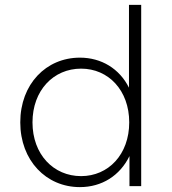

<svg xmlns="http://www.w3.org/2000/svg" viewBox="-20 -762 704 786"><path d="M307 4C397 4 471 -43 510 -123V0H558V-742H508V-403C469 -481 395 -526 307 -526C169 -526 63 -418 63 -261C63 -105 169 4 307 4ZM312 -41C199 -41 113 -130 113 -261C113 -392 199 -481 312 -481C424 -481 509 -392 509 -261C509 -130 424 -41 312 -41Z"/></svg>

Font: Chess Sans Light
Style: Regular
Weight: 300
Designer: Wolf Bōese
Foundry: Wolf Bōese
Version: Version 7.223;Glyphs 3.3 (3306)